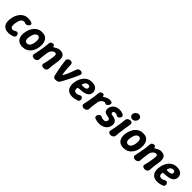

<svg xmlns="http://www.w3.org/2000/svg" viewBox="445 -2444 4165 4165"><g transform="rotate(45 2527.0 -362.0)"><path d="M217 16Q151 16 110.5 -5.5Q70 -27 50.5 -63Q31 -99 27.5 -141.5Q24 -184 30 -225L34 -250Q40 -291 58 -337Q76 -383 107.5 -424Q139 -465 187 -490.5Q235 -516 301 -516Q335 -516 363.5 -510.5Q392 -505 412 -494Q428 -486 432.5 -471.5Q437 -457 431 -441.5Q425 -426 408 -412L394 -401Q377 -388 360 -386.5Q343 -385 323 -394Q307 -401 283 -401Q256 -401 237 -387Q218 -373 205.5 -350.5Q193 -328 185.5 -301.5Q178 -275 174 -250L170 -225Q167 -206 167 -184Q167 -162 172.5 -142.5Q178 -123 193 -111Q208 -99 235 -99Q255 -99 276.5 -112.5Q298 -126 314 -132Q332 -138 347.5 -131.5Q363 -125 373.5 -111Q384 -97 387 -80Q390 -52 376.5 -35Q363 -18 348 -12Q327 -3 291 6.5Q255 16 217 16Z M906 -225Q900 -189 883 -147.5Q866 -106 835 -68.5Q804 -31 756.5 -7.5Q709 16 643 16Q590 16 554.5 0.5Q519 -15 497 -41Q475 -67 465 -98.5Q455 -130 453 -163Q451 -196 456 -225L460 -250Q466 -291 484 -337Q502 -383 533.5 -424Q565 -465 613 -490.5Q661 -516 727 -516Q793 -516 832.5 -490.5Q872 -465 891 -424Q910 -383 913 -337Q916 -291 910 -250ZM770 -250Q774 -275 774.5 -301.5Q775 -328 769 -350.5Q763 -373 748.5 -387Q734 -401 709 -401Q683 -401 664.5 -387Q646 -373 632.5 -350.5Q619 -328 611.5 -301.5Q604 -275 600 -250L596 -225Q592 -206 593 -186Q594 -166 601 -148.5Q608 -131 622.5 -120Q637 -109 663 -109Q688 -109 706 -120Q724 -131 736 -148.5Q748 -166 755 -186Q762 -206 766 -225Z M999 -452Q1000 -478 1023 -492.5Q1046 -507 1071 -507Q1089 -507 1099.5 -500.5Q1110 -494 1112 -477Q1113 -468 1117.5 -462Q1122 -456 1132 -459Q1138 -461 1150.5 -469.5Q1163 -478 1181.5 -488.5Q1200 -499 1224 -507.5Q1248 -516 1278 -516Q1368 -516 1399.5 -461Q1431 -406 1412 -286Q1405 -244 1399.5 -206.5Q1394 -169 1390.5 -132.5Q1387 -96 1385 -54Q1384 -34 1371 -17.5Q1358 -1 1338.5 7.5Q1319 16 1296 16Q1259 16 1237 -3.5Q1215 -23 1225 -54Q1234 -86 1240.5 -114Q1247 -142 1252 -169.5Q1257 -197 1262 -226Q1267 -255 1272 -286Q1282 -350 1274 -375.5Q1266 -401 1235 -401Q1211 -401 1187 -384.5Q1163 -368 1145 -342Q1127 -316 1122 -286Q1116 -244 1110 -206.5Q1104 -169 1100.5 -132.5Q1097 -96 1095 -54Q1094 -34 1081 -17.5Q1068 -1 1048.5 7.5Q1029 16 1006 16Q971 16 949 -2.5Q927 -21 934 -53Q950 -123 962.5 -187.5Q975 -252 984 -317.5Q993 -383 999 -452Z M1653 13Q1625 13 1606.5 -0.5Q1588 -14 1581 -45Q1565 -115 1552 -179Q1539 -243 1529.5 -306.5Q1520 -370 1512 -438Q1510 -461 1521.5 -478.5Q1533 -496 1553 -506Q1573 -516 1595 -516Q1628 -516 1644 -500Q1660 -484 1661 -454Q1662 -407 1664 -360.5Q1666 -314 1671.5 -268Q1677 -222 1687 -175Q1689 -169 1693.5 -169Q1698 -169 1701 -175Q1727 -222 1747.5 -268Q1768 -314 1785 -360.5Q1802 -407 1818 -454Q1828 -484 1849 -500Q1870 -516 1900 -516H1901Q1924 -516 1941 -506Q1958 -496 1964.5 -479Q1971 -462 1961 -438Q1932 -370 1901.5 -306.5Q1871 -243 1838 -179Q1805 -115 1766 -45Q1750 -14 1724 -0.5Q1698 13 1653 13Z M2170 16Q2117 16 2081.5 0.5Q2046 -15 2024 -41Q2002 -67 1992 -98.5Q1982 -130 1980 -163Q1978 -196 1983 -225L1987 -250Q1993 -291 2011 -337Q2029 -383 2060.5 -424Q2092 -465 2140 -490.5Q2188 -516 2254 -516Q2315 -516 2351 -499Q2387 -482 2404.5 -455.5Q2422 -429 2426.5 -401.5Q2431 -374 2428 -352Q2421 -313 2400 -288Q2379 -263 2348 -248.5Q2317 -234 2281.5 -227Q2246 -220 2210 -217.5Q2174 -215 2144 -214Q2129 -212 2123 -207Q2117 -202 2116 -193Q2112 -165 2117.5 -144Q2123 -123 2140 -111Q2157 -99 2188 -99Q2215 -99 2241 -113Q2267 -127 2284 -133Q2302 -139 2317.5 -132Q2333 -125 2344 -110.5Q2355 -96 2355 -80Q2358 -50 2346 -35Q2334 -20 2322 -15Q2303 -8 2261.5 4Q2220 16 2170 16ZM2155 -308Q2228 -310 2256 -322Q2284 -334 2287 -357Q2290 -375 2285.5 -389Q2281 -403 2269.5 -411.5Q2258 -420 2239 -420Q2209 -420 2188 -407.5Q2167 -395 2154.5 -373Q2142 -351 2136 -322Q2136 -316 2142 -312Q2148 -308 2155 -308Z M2528 16Q2507 16 2489.5 7Q2472 -2 2463.5 -17.5Q2455 -33 2459 -54Q2476 -124 2488 -188.5Q2500 -253 2509 -318.5Q2518 -384 2524 -452Q2525 -478 2548 -493Q2571 -508 2596 -508Q2614 -508 2623 -501Q2632 -494 2634 -480Q2637 -470 2640 -464.5Q2643 -459 2650 -460Q2657 -463 2670.5 -472Q2684 -481 2703.5 -491Q2723 -501 2748 -508.5Q2773 -516 2803 -516Q2812 -516 2821 -515.5Q2830 -515 2837 -514Q2863 -511 2874.5 -489Q2886 -467 2868 -431Q2860 -416 2845 -402.5Q2830 -389 2813.5 -384.5Q2797 -380 2784 -391Q2779 -394 2773 -397.5Q2767 -401 2760 -401Q2736 -401 2712 -385Q2688 -369 2670 -342.5Q2652 -316 2647 -286Q2641 -244 2635 -207Q2629 -170 2625.5 -133.5Q2622 -97 2620 -55Q2619 -34 2606 -18Q2593 -2 2572 7Q2551 16 2528 16Z M2994 16Q2954 16 2921.5 8Q2889 0 2868 -7Q2848 -16 2838.5 -34.5Q2829 -53 2839 -79Q2846 -97 2861 -112.5Q2876 -128 2895 -134.5Q2914 -141 2930 -132Q2945 -123 2965 -116Q2985 -109 3014 -109Q3045 -109 3064 -123.5Q3083 -138 3088 -169Q3092 -193 3078 -208Q3064 -223 3025 -227Q2994 -231 2968.5 -239.5Q2943 -248 2925.5 -263.5Q2908 -279 2901 -303Q2894 -327 2899 -361Q2907 -408 2934 -443Q2961 -478 3003.5 -497Q3046 -516 3099 -516Q3132 -516 3162 -509Q3192 -502 3211 -493Q3231 -484 3240.5 -465.5Q3250 -447 3239 -421Q3233 -404 3217 -390.5Q3201 -377 3182.5 -373.5Q3164 -370 3149 -380Q3137 -388 3120 -394.5Q3103 -401 3080 -401Q3059 -401 3045.5 -390.5Q3032 -380 3029 -361Q3027 -342 3039 -330Q3051 -318 3094 -313Q3138 -308 3170.5 -290Q3203 -272 3219 -239.5Q3235 -207 3227 -157Q3213 -73 3149.5 -28.5Q3086 16 2994 16Z M3349 16Q3316 16 3294 -3Q3272 -22 3279 -54Q3295 -121 3306.5 -185.5Q3318 -250 3327 -314.5Q3336 -379 3342 -446Q3344 -468 3358 -483Q3372 -498 3392.5 -507Q3413 -516 3434 -516Q3466 -516 3482 -497Q3498 -478 3492 -447Q3481 -380 3471 -315Q3461 -250 3453 -185.5Q3445 -121 3439 -54Q3437 -33 3423.5 -17.5Q3410 -2 3390.5 7Q3371 16 3349 16ZM3440 -560Q3416 -560 3397.5 -572.5Q3379 -585 3370 -605Q3361 -625 3365 -650Q3369 -676 3384.5 -696Q3400 -716 3422.5 -728Q3445 -740 3469 -740Q3507 -740 3529 -713.5Q3551 -687 3545 -650Q3540 -614 3510.5 -587Q3481 -560 3440 -560Z M4006 -225Q4000 -189 3983 -147.5Q3966 -106 3935 -68.5Q3904 -31 3856.5 -7.5Q3809 16 3743 16Q3690 16 3654.5 0.5Q3619 -15 3597 -41Q3575 -67 3565 -98.5Q3555 -130 3553 -163Q3551 -196 3556 -225L3560 -250Q3566 -291 3584 -337Q3602 -383 3633.5 -424Q3665 -465 3713 -490.5Q3761 -516 3827 -516Q3893 -516 3932.5 -490.5Q3972 -465 3991 -424Q4010 -383 4013 -337Q4016 -291 4010 -250ZM3870 -250Q3874 -275 3874.5 -301.5Q3875 -328 3869 -350.5Q3863 -373 3848.5 -387Q3834 -401 3809 -401Q3783 -401 3764.5 -387Q3746 -373 3732.5 -350.5Q3719 -328 3711.5 -301.5Q3704 -275 3700 -250L3696 -225Q3692 -206 3693 -186Q3694 -166 3701 -148.5Q3708 -131 3722.5 -120Q3737 -109 3763 -109Q3788 -109 3806 -120Q3824 -131 3836 -148.5Q3848 -166 3855 -186Q3862 -206 3866 -225Z M4099 -452Q4100 -478 4123 -492.5Q4146 -507 4171 -507Q4189 -507 4199.5 -500.5Q4210 -494 4212 -477Q4213 -468 4217.5 -462Q4222 -456 4232 -459Q4238 -461 4250.5 -469.5Q4263 -478 4281.5 -488.5Q4300 -499 4324 -507.5Q4348 -516 4378 -516Q4468 -516 4499.5 -461Q4531 -406 4512 -286Q4505 -244 4499.5 -206.5Q4494 -169 4490.5 -132.5Q4487 -96 4485 -54Q4484 -34 4471 -17.5Q4458 -1 4438.5 7.5Q4419 16 4396 16Q4359 16 4337 -3.5Q4315 -23 4325 -54Q4334 -86 4340.5 -114Q4347 -142 4352 -169.5Q4357 -197 4362 -226Q4367 -255 4372 -286Q4382 -350 4374 -375.5Q4366 -401 4335 -401Q4311 -401 4287 -384.5Q4263 -368 4245 -342Q4227 -316 4222 -286Q4216 -244 4210 -206.5Q4204 -169 4200.5 -132.5Q4197 -96 4195 -54Q4194 -34 4181 -17.5Q4168 -1 4148.5 7.5Q4129 16 4106 16Q4071 16 4049 -2.5Q4027 -21 4034 -53Q4050 -123 4062.5 -187.5Q4075 -252 4084 -317.5Q4093 -383 4099 -452Z M4778 16Q4725 16 4689.5 0.5Q4654 -15 4632 -41Q4610 -67 4600 -98.5Q4590 -130 4588 -163Q4586 -196 4591 -225L4595 -250Q4601 -291 4619 -337Q4637 -383 4668.5 -424Q4700 -465 4748 -490.5Q4796 -516 4862 -516Q4923 -516 4959 -499Q4995 -482 5012.5 -455.5Q5030 -429 5034.5 -401.5Q5039 -374 5036 -352Q5029 -313 5008 -288Q4987 -263 4956 -248.5Q4925 -234 4889.5 -227Q4854 -220 4818 -217.5Q4782 -215 4752 -214Q4737 -212 4731 -207Q4725 -202 4724 -193Q4720 -165 4725.5 -144Q4731 -123 4748 -111Q4765 -99 4796 -99Q4823 -99 4849 -113Q4875 -127 4892 -133Q4910 -139 4925.5 -132Q4941 -125 4952 -110.5Q4963 -96 4963 -80Q4966 -50 4954 -35Q4942 -20 4930 -15Q4911 -8 4869.5 4Q4828 16 4778 16ZM4763 -308Q4836 -310 4864 -322Q4892 -334 4895 -357Q4898 -375 4893.5 -389Q4889 -403 4877.5 -411.5Q4866 -420 4847 -420Q4817 -420 4796 -407.5Q4775 -395 4762.5 -373Q4750 -351 4744 -322Q4744 -316 4750 -312Q4756 -308 4763 -308Z"/></g></svg>

Font: Winky Sans SemiBold
Style: Italic
Weight: 600
Italic angle: -8.97852°
Designer: Simon Atzbach
Foundry: typofactur
Version: Version 1.205